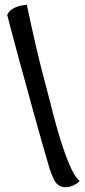

<svg xmlns="http://www.w3.org/2000/svg" viewBox="-20 -681 349 792"><path d="M87.9 -329.1Q75.2 -373 62.5 -420.9Q51.8 -461.9 37.6 -513.7Q23.4 -565.4 9.8 -620.1Q17.6 -635.7 31.2 -644Q44.9 -652.3 58.6 -656.2Q74.2 -660.2 90.8 -661.1Q109.4 -572.3 126 -500.5Q142.6 -428.7 156.2 -377Q171.9 -316.4 184.6 -268.6Q199.2 -209 214.8 -153.8Q230.5 -98.6 246.1 -54.2Q261.7 -9.8 277.3 21.5Q293 52.7 308.6 65.4Q303.7 71.3 294.9 77.1Q286.1 83 275.4 86.9Q264.6 90.8 252.4 91.3Q240.2 91.8 228.5 86.9Q210.9 78.1 202.1 59.1Q193.4 40 185.5 17.6Q182.6 7.8 172.4 -27.3Q162.1 -62.5 148.4 -110.8Q134.8 -159.2 118.7 -216.3Q102.5 -273.4 87.9 -329.1Z"/></svg>

Font: BKP Parklife Display
Style: Regular
Weight: 400
Designer: Font Diner, Inc.; LA MECHKY PLUS GmbH
Foundry: Font Diner, Inc.; LA MECHKY PLUS GmbH
Version: Version 1.007